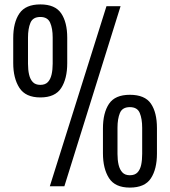

<svg xmlns="http://www.w3.org/2000/svg" viewBox="-20 -845 772 871"><path d="M206 0 463 -817H527L272 0ZM163 -403Q96 -403 68 -446.5Q40 -490 40 -559V-672Q40 -743 68 -784Q96 -825 163 -825Q230 -825 257.5 -784.5Q285 -744 285 -674V-558Q285 -488 257.5 -445.5Q230 -403 163 -403ZM163 -460Q185 -460 197 -472.5Q209 -485 214 -507Q219 -529 219 -556V-675Q219 -716 207.5 -742Q196 -768 163 -768Q129 -768 118 -741.5Q107 -715 107 -674V-556Q107 -528 112 -506.5Q117 -485 129 -472.5Q141 -460 163 -460ZM569 6Q502 6 474.5 -37Q447 -80 447 -150V-262Q447 -333 474.5 -374Q502 -415 569 -415Q637 -415 664.5 -375Q692 -335 692 -264V-148Q692 -78 664.5 -36Q637 6 569 6ZM569 -50Q592 -50 604 -63Q616 -76 620.5 -97.5Q625 -119 625 -147V-265Q625 -306 614 -332.5Q603 -359 569 -359Q535 -359 524 -332.5Q513 -306 513 -265V-147Q513 -119 518 -97.5Q523 -76 535 -63Q547 -50 569 -50Z"/></svg>

Font: Oswald Light
Style: Regular
Weight: 300
Designer: Vernon Adams
Foundry: Vernon Adams
Version: Version 4.103;gftools[0.9.33.dev8+g029e19f]